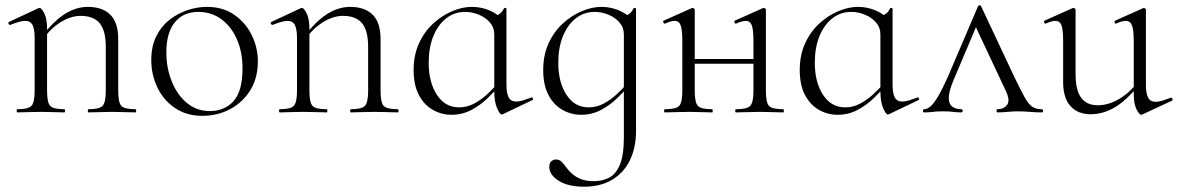

<svg xmlns="http://www.w3.org/2000/svg" viewBox="-20 -425 4454 726"><path d="M315 0Q312 0 312 -6Q312 -12 315 -12Q356 -12 368 -25Q380 -38 380 -81V-248Q380 -309 357 -337Q334 -365 285 -365Q247 -365 207.5 -340Q168 -315 139 -271L135 -283Q182 -345 225 -372Q268 -399 312 -399Q367 -399 397 -369.5Q427 -340 427 -278V-81Q427 -38 438.5 -25Q450 -12 492 -12Q495 -12 495 -6Q495 0 492 0Q475 0 452 -1Q429 -2 404 -2Q379 -2 355.5 -1Q332 0 315 0ZM46 0Q43 0 43 -6Q43 -12 46 -12Q87 -12 99 -25Q111 -38 111 -81V-281Q111 -315 103 -330.5Q95 -346 75 -346Q65 -346 51 -342Q37 -338 19 -331Q15 -330 12.5 -335Q10 -340 14 -342L125 -394Q127 -395 130 -395Q137 -395 147.5 -374.5Q158 -354 158 -315V-81Q158 -38 169.5 -25Q181 -12 223 -12Q226 -12 226 -6Q226 0 223 0Q206 0 183 -1Q160 -2 135 -2Q110 -2 86.5 -1Q63 0 46 0Z M745 13Q686 13 642.5 -16Q599 -45 575.5 -93.5Q552 -142 552 -198Q552 -250 571 -288Q590 -326 621.5 -350.5Q653 -375 690 -387Q727 -399 763 -399Q823 -399 866 -369Q909 -339 932 -292Q955 -245 955 -193Q955 -129 926 -83Q897 -37 849.5 -12Q802 13 745 13ZM773 -5Q829 -5 863 -42.5Q897 -80 897 -167Q897 -228 876 -276Q855 -324 817.5 -352Q780 -380 730 -380Q673 -380 641 -340.5Q609 -301 609 -227Q609 -168 629.5 -117Q650 -66 687 -35.5Q724 -5 773 -5Z M1307 0Q1304 0 1304 -6Q1304 -12 1307 -12Q1348 -12 1360 -25Q1372 -38 1372 -81V-248Q1372 -309 1349 -337Q1326 -365 1277 -365Q1239 -365 1199.5 -340Q1160 -315 1131 -271L1127 -283Q1174 -345 1217 -372Q1260 -399 1304 -399Q1359 -399 1389 -369.5Q1419 -340 1419 -278V-81Q1419 -38 1430.5 -25Q1442 -12 1484 -12Q1487 -12 1487 -6Q1487 0 1484 0Q1467 0 1444 -1Q1421 -2 1396 -2Q1371 -2 1347.5 -1Q1324 0 1307 0ZM1038 0Q1035 0 1035 -6Q1035 -12 1038 -12Q1079 -12 1091 -25Q1103 -38 1103 -81V-281Q1103 -315 1095 -330.5Q1087 -346 1067 -346Q1057 -346 1043 -342Q1029 -338 1011 -331Q1007 -330 1004.5 -335Q1002 -340 1006 -342L1117 -394Q1119 -395 1122 -395Q1129 -395 1139.5 -374.5Q1150 -354 1150 -315V-81Q1150 -38 1161.5 -25Q1173 -12 1215 -12Q1218 -12 1218 -6Q1218 0 1215 0Q1198 0 1175 -1Q1152 -2 1127 -2Q1102 -2 1078.5 -1Q1055 0 1038 0Z M1687 9Q1649 9 1616 -10Q1583 -29 1563.5 -66.5Q1544 -104 1544 -160Q1544 -217 1564.5 -261.5Q1585 -306 1618.5 -336.5Q1652 -367 1690.5 -383Q1729 -399 1764 -399Q1799 -399 1831 -385.5Q1863 -372 1881 -349L1849 -295Q1849 -321 1832.5 -340Q1816 -359 1790.5 -369.5Q1765 -380 1739 -380Q1698 -380 1667 -355.5Q1636 -331 1618.5 -288Q1601 -245 1601 -188Q1601 -114 1632 -66.5Q1663 -19 1716 -19Q1746 -19 1773 -33.5Q1800 -48 1823 -69.5Q1846 -91 1865 -113L1873 -106Q1851 -80 1823.5 -53.5Q1796 -27 1762 -9Q1728 9 1687 9ZM1877 8Q1870 8 1859.5 -16Q1849 -40 1849 -80V-361Q1863 -368 1871 -374Q1879 -380 1886 -394Q1887 -396 1891 -395Q1895 -394 1895 -392V-106Q1895 -72 1903.5 -56.5Q1912 -41 1932 -41Q1943 -41 1956 -45Q1969 -49 1988 -56Q1993 -58 1995 -53Q1997 -48 1992 -46L1881 7Q1879 8 1877 8Z M2189 281Q2128 281 2092.5 258.5Q2057 236 2057 206Q2057 190 2065.5 184Q2074 178 2082 178Q2095 178 2103.5 186.5Q2112 195 2120.5 207Q2129 219 2142 231Q2155 243 2175 251.5Q2195 260 2226 260Q2255 260 2281 248Q2307 236 2323 200Q2339 164 2339 94V-361Q2353 -368 2361 -374Q2369 -380 2376 -394Q2377 -396 2381 -395Q2385 -394 2385 -392V70Q2385 133 2362 180.5Q2339 228 2295 254.5Q2251 281 2189 281ZM2177 9Q2139 9 2106 -10Q2073 -29 2053.5 -66.5Q2034 -104 2034 -160Q2034 -217 2054.5 -261.5Q2075 -306 2108.5 -336.5Q2142 -367 2180.5 -383Q2219 -399 2254 -399Q2289 -399 2321 -385.5Q2353 -372 2371 -349L2339 -295Q2339 -321 2322.5 -340Q2306 -359 2280.5 -369.5Q2255 -380 2229 -380Q2188 -380 2157 -355.5Q2126 -331 2108.5 -288Q2091 -245 2091 -188Q2091 -114 2122 -66.5Q2153 -19 2206 -19Q2236 -19 2263 -33.5Q2290 -48 2313 -69.5Q2336 -91 2355 -113L2363 -106Q2341 -80 2313.5 -53.5Q2286 -27 2252 -9Q2218 9 2177 9Z M2763 0Q2760 0 2760 -6Q2760 -12 2763 -12Q2805 -12 2817 -25Q2829 -38 2829 -81V-270Q2829 -311 2823 -328.5Q2817 -346 2800 -346Q2793 -346 2784 -343.5Q2775 -341 2764 -336Q2760 -334 2757.5 -340Q2755 -346 2759 -347L2864 -394Q2867 -395 2868 -395Q2870 -395 2873 -393Q2876 -391 2876 -388V-81Q2876 -38 2887.5 -25Q2899 -12 2942 -12Q2944 -12 2944 -6Q2944 0 2942 0Q2923 0 2900 -1Q2877 -2 2854 -2Q2829 -2 2805 -1Q2781 0 2763 0ZM2494 0Q2491 0 2491 -6Q2491 -12 2494 -12Q2537 -12 2548.5 -25Q2560 -38 2560 -81V-270Q2560 -311 2554 -328.5Q2548 -346 2531 -346Q2524 -346 2515 -343.5Q2506 -341 2495 -336Q2491 -334 2488.5 -340Q2486 -346 2490 -347L2595 -394Q2598 -395 2599 -395Q2601 -395 2604 -393Q2607 -391 2607 -388V-81Q2607 -38 2618.5 -25Q2630 -12 2673 -12Q2675 -12 2675 -6Q2675 0 2673 0Q2654 0 2631 -1Q2608 -2 2585 -2Q2560 -2 2536.5 -1Q2513 0 2494 0ZM2582 -184V-202H2851V-184Z M3147 9Q3109 9 3076 -10Q3043 -29 3023.5 -66.5Q3004 -104 3004 -160Q3004 -217 3024.5 -261.5Q3045 -306 3078.5 -336.5Q3112 -367 3150.5 -383Q3189 -399 3224 -399Q3259 -399 3291 -385.5Q3323 -372 3341 -349L3309 -295Q3309 -321 3292.5 -340Q3276 -359 3250.5 -369.5Q3225 -380 3199 -380Q3158 -380 3127 -355.5Q3096 -331 3078.5 -288Q3061 -245 3061 -188Q3061 -114 3092 -66.5Q3123 -19 3176 -19Q3206 -19 3233 -33.5Q3260 -48 3283 -69.5Q3306 -91 3325 -113L3333 -106Q3311 -80 3283.5 -53.5Q3256 -27 3222 -9Q3188 9 3147 9ZM3337 8Q3330 8 3319.5 -16Q3309 -40 3309 -80V-361Q3323 -368 3331 -374Q3339 -380 3346 -394Q3347 -396 3351 -395Q3355 -394 3355 -392V-106Q3355 -72 3363.5 -56.5Q3372 -41 3392 -41Q3403 -41 3416 -45Q3429 -49 3448 -56Q3453 -58 3455 -53Q3457 -48 3452 -46L3341 7Q3339 8 3337 8Z M3474 0Q3470 0 3470 -6Q3470 -12 3474 -12Q3485 -12 3497 -21.5Q3509 -31 3525 -57Q3541 -83 3563 -132L3678 -401Q3680 -405 3684.5 -405Q3689 -405 3690 -401L3814 -137Q3839 -85 3854 -58Q3869 -31 3883 -21.5Q3897 -12 3919 -12Q3924 -12 3924 -6Q3924 0 3919 0Q3897 0 3874 -2Q3851 -4 3829 -4Q3811 -4 3790 -2Q3769 0 3752 0Q3748 0 3748 -6Q3748 -12 3752 -12Q3775 -12 3788 -28.5Q3801 -45 3782 -84L3665 -333L3683 -352L3586 -123Q3567 -78 3567.5 -54Q3568 -30 3582 -21Q3596 -12 3615 -12Q3620 -12 3620 -6Q3620 0 3615 0Q3597 0 3583.5 -2Q3570 -4 3546 -4Q3528 -4 3517.5 -3Q3507 -2 3498 -1Q3489 0 3474 0Z M4104 7Q4056 7 4028 -23.5Q4000 -54 4000 -115V-270Q4000 -311 3994 -328.5Q3988 -346 3971 -346Q3956 -346 3935 -336Q3931 -334 3928.5 -340Q3926 -346 3930 -347L4035 -394Q4037 -395 4039 -395Q4041 -395 4044 -393Q4047 -391 4047 -388V-145Q4047 -84 4068 -55.5Q4089 -27 4131 -27Q4172 -27 4213 -51.5Q4254 -76 4285 -119L4290 -108Q4241 -46 4196 -19.5Q4151 7 4104 7ZM4313 -388V-105Q4313 -71 4321.5 -55.5Q4330 -40 4350 -40Q4361 -40 4374 -44Q4387 -48 4406 -55Q4411 -57 4413 -51.5Q4415 -46 4411 -44L4299 8Q4297 9 4295 9Q4288 9 4277.5 -11.5Q4267 -32 4267 -71V-270Q4267 -311 4260.5 -328.5Q4254 -346 4237 -346Q4222 -346 4201 -336Q4197 -334 4195 -340Q4193 -346 4197 -347L4302 -394Q4304 -395 4305 -395Q4307 -395 4310 -393Q4313 -391 4313 -388Z"/></svg>

Font: Cormorant Infant Light
Style: Regular
Weight: 300
Designer: Christian Thalmann (Catharsis Fonts)
Foundry: Catharsis Fonts
Version: Version 4.001